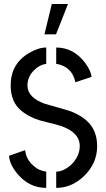

<svg xmlns="http://www.w3.org/2000/svg" viewBox="-20 -916 520 939"><path d="M197.3 -748 233.4 -896.5H312.5L253.9 -748ZM24.4 -154.3 102.5 -181.6Q108.4 -140.6 134.3 -114.3Q160.2 -87.9 183.6 -82L206.1 -76.2V2.9Q120.1 2.9 61.5 -70.3Q25.4 -116.2 24.4 -154.3ZM32.2 -499Q32.2 -604.5 123 -657.2Q168 -683.6 206.1 -683.6V-603.5Q171.9 -599.6 141.6 -567.4Q114.3 -537.1 114.3 -498Q114.3 -438.5 200.2 -408.2Q221.7 -401.4 265.6 -389.6Q311.5 -377 330.1 -370.1Q418 -334 442.4 -271.5Q455.1 -240.2 455.1 -201.2Q455.1 -116.2 389.6 -53.7Q330.1 2.9 254.9 2.9V-76.2Q294.9 -78.1 332 -114.3Q369.1 -152.3 370.1 -201.2Q370.1 -269.5 275.4 -300.8Q254.9 -307.6 212.9 -317.4Q168 -328.1 152.3 -335Q69.3 -369.1 45.9 -424.8Q32.2 -457 32.2 -499ZM254.9 -603.5V-683.6Q339.8 -683.6 396.5 -608.4Q424.8 -570.3 427.7 -540L348.6 -513.7Q335 -582 270.5 -600.6Q254.9 -603.5 254.9 -603.5Z"/></svg>

Font: Post No Bills Colombo SemiBold
Style: Regular
Weight: 600
Designer: Kosala Senevirathne, Siva Puranthara, Lasantha Premarathna, Tharique Azeez
Foundry: Mooniak
Version: Version 1.220 ; ttfautohint (v1.6)